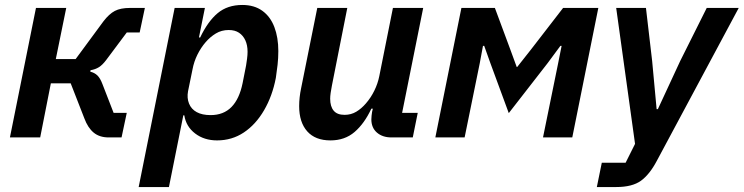

<svg xmlns="http://www.w3.org/2000/svg" viewBox="-20 -554 2998 774"><path d="M20 0 125 -522H247L205 -316H285L397 -468Q420 -498 443 -510Q466 -522 504 -522H564L543 -423H491L408 -312Q393 -292 378.5 -283Q364 -274 345 -271L344 -265Q361 -261 372.5 -250Q384 -239 393 -215L438 -99H491L470 0H418Q381 0 357.5 -19.5Q334 -39 320 -77L265 -218H185L142 0Z M539 200 684 -522H806L782 -403H787Q818 -468 857.5 -501Q897 -534 957 -534Q1005 -534 1037.5 -510.5Q1070 -487 1086 -445Q1102 -403 1102 -348Q1102 -320 1099 -293Q1096 -266 1092 -240Q1078 -167 1044.5 -109.5Q1011 -52 963 -20Q915 12 855 12Q803 12 766.5 -16Q730 -44 723 -89H719L661 200ZM829 -90Q881 -90 913 -122.5Q945 -155 958 -219L972 -290Q974 -302 976 -317.5Q978 -333 978 -345Q978 -372 969 -391.5Q960 -411 943.5 -422Q927 -433 902 -433Q873 -433 850 -419Q827 -405 809 -384Q790 -362 776 -334Q762 -306 756 -274L738 -186Q733 -159 742 -136.5Q751 -114 773 -102Q795 -90 829 -90Z M1259 -522H1380L1318 -209Q1315 -194 1313 -180Q1311 -166 1311 -156Q1311 -125 1325 -108Q1339 -91 1369 -91Q1395 -91 1416 -103.5Q1437 -116 1455 -137Q1475 -160 1489 -188.5Q1503 -217 1509 -247L1564 -522H1686L1601 -99H1664L1644 0H1558Q1522 0 1499.5 -19.5Q1477 -39 1477 -73Q1477 -80 1478 -88.5Q1479 -97 1480 -103L1483 -116H1477Q1449 -56 1409.5 -22Q1370 12 1312 12Q1251 12 1218.5 -24.5Q1186 -61 1186 -126Q1186 -144 1188 -162Q1190 -180 1194 -199Z M1735 0 1840 -522H1975L2037 -355L2063 -284H2065L2121 -355L2250 -522H2392L2287 0H2169L2230 -299L2244 -369H2239L2188 -300L2031 -98L1957 -299L1932 -369H1927L1914 -299L1853 0Z M2722 -308 2829 -522H2958L2628 94Q2599 149 2564 174.5Q2529 200 2464 200H2386L2406 102H2502L2540 26L2464 -522H2584L2609 -308L2627 -114H2632Z"/></svg>

Font: IBM Plex Sans SemiBold
Style: Italic
Weight: 600
Italic angle: -11.31°
Designer: Mike Abbink, Paul van der Laan, Pieter van Rosmalen
Foundry: Bold Monday
Version: Version 3.201